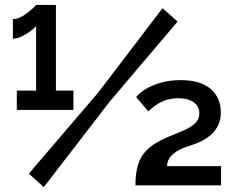

<svg xmlns="http://www.w3.org/2000/svg" viewBox="-20 -751 953 778"><path d="M528.8 0Q528.8 -53 540.9 -88.2Q553 -123.5 580.7 -148.6Q608.4 -173.7 656.3 -194.3Q685.9 -207.2 716.3 -219.2Q746.8 -231.1 767.2 -248.4Q787.7 -265.8 787.7 -292.5Q787.7 -319.8 765.1 -336.4Q742.5 -352.9 702.8 -352.9Q674 -352.9 650.8 -344.7Q627.5 -336.4 610 -324.1Q592.6 -311.8 581.2 -299.4L531.9 -357.4Q542 -371.4 566.7 -387.7Q591.5 -403.9 628.7 -415.1Q665.9 -426.3 712.6 -426.3Q792.3 -426.3 833.5 -390.9Q874.7 -355.5 874.7 -296Q874.7 -262.8 861.9 -239.2Q849.2 -215.6 829.1 -200Q809.1 -184.5 787 -174.8Q765 -165.1 745.9 -159.5Q714 -149.7 694.1 -136.4Q674.3 -123.1 665.7 -108.6Q657.1 -94.1 657.1 -77.9H875.7V0ZM277.5 -384V-305.6H48.1V-384H126.3V-645.1Q119.3 -636.6 103 -624.4Q86.7 -612.2 67.5 -603.2Q48.2 -594.3 32.2 -594.3V-673.6Q53.2 -673.6 74.7 -687.6Q96.3 -701.5 111.3 -715.8Q126.3 -730 126.3 -731H206.6V-384ZM96.9 -47.4 378.2 -376.3 638.5 -717.7 699.6 -663.6 425.3 -340.3 157.4 7.3Z"/></svg>

Font: Raleway Thin
Style: Regular
Weight: 100
Designer: Matt McInerney, Pablo Impallari, Rodrigo Fuenzalida
Foundry: Matt McInerney, Pablo Impallari, Rodrigo Fuenzalida
Version: Version 4.026